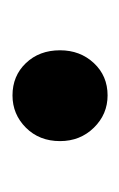

<svg xmlns="http://www.w3.org/2000/svg" viewBox="39 -478 196 315"><g transform="rotate(-90 137.5 -321.0)"><path d="M138 -243Q107 -243 85 -265.5Q63 -288 63 -321Q63 -355 85 -377Q107 -399 138 -399Q170 -399 191 -377Q212 -355 212 -321Q212 -288 191 -265.5Q170 -243 138 -243Z"/></g></svg>

Font: Source Sans 3 SemiBold
Style: Regular
Weight: 600
Designer: Paul D. Hunt
Foundry: Adobe
Version: Version 3.046;hotconv 1.0.118;makeotfexe 2.5.65603